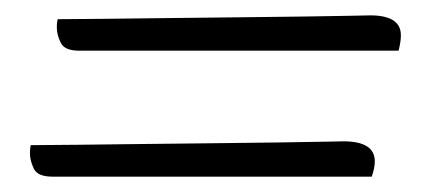

<svg xmlns="http://www.w3.org/2000/svg" viewBox="-20 -380 564 250"><path d="M462 -360Q502 -360 502 -334Q502 -326 499 -314H83Q64 -314 59 -324.5Q54 -335 54 -344Q54 -349 54.5 -352Q55 -355 55 -355Q78 -355 116.5 -355.5Q155 -356 201 -356.5Q247 -357 293 -357.5Q339 -358 377 -358.5Q415 -359 438.5 -359.5Q462 -360 462 -360ZM427 -196Q468 -196 468 -170Q468 -161 464 -150H48Q29 -150 24 -160.5Q19 -171 19 -180Q19 -185 19.5 -188Q20 -191 20 -191Q43 -191 81.5 -191.5Q120 -192 166 -192.5Q212 -193 258 -193.5Q304 -194 342 -194.5Q380 -195 403.5 -195.5Q427 -196 427 -196Z"/></svg>

Font: Sedan
Style: Italic
Weight: 400
Italic angle: -13.8°
Designer: Sebastian Salazar
Foundry: Sebastian Salazar
Version: Version 1.100; ttfautohint (v1.8.4.7-5d5b)